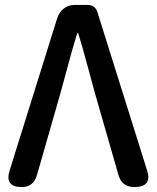

<svg xmlns="http://www.w3.org/2000/svg" viewBox="-20 -756 634 776"><path d="M68 0Q-2 0 19 -67L212 -685Q220 -708 238.5 -722Q257 -736 281 -736H296H334Q365 -736 374 -706L574 -69Q597 0 523 0Q473 0 459 -48L363 -382Q354 -415 337 -478Q312 -571 296 -622H292Q273 -561 243 -448Q231 -405 225 -382L129 -47Q115 0 68 0Z"/></svg>

Font: GenSenRounded JP M
Style: Regular
Weight: 500
Version: Version 1.501;PS 1;hotconv 16.6.51;makeotf.lib2.5.65220